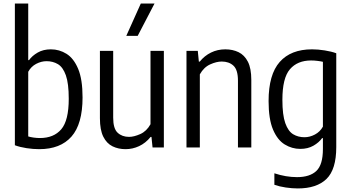

<svg xmlns="http://www.w3.org/2000/svg" viewBox="-20 -828 1972 1078"><path d="M200 9.5Q166 9.5 128.8 3.8Q91.5 -2 63.5 -12.5V-808H138.5V-490.5H143Q160.5 -515 191.8 -533Q223 -551 265.5 -551Q313 -551 353.5 -525.8Q394 -500.5 418.8 -441.5Q443.5 -382.5 443.5 -281Q443.5 -131.5 381.2 -61Q319 9.5 200 9.5ZM204 -53Q282 -53 324 -102.2Q366 -151.5 366 -273.5Q366 -359.5 349.8 -405.2Q333.5 -451 305.2 -467.8Q277 -484.5 241.5 -484.5Q212 -484.5 183.2 -469.5Q154.5 -454.5 138.5 -425V-62Q151 -58 169.2 -55.5Q187.5 -53 204 -53Z M685 9.5Q644.5 9.5 611.8 -6.5Q579 -22.5 560 -60.5Q541 -98.5 541 -164V-542.5H615.5V-167Q615.5 -106 640.5 -82.8Q665.5 -59.5 704.5 -59.5Q732 -59.5 767.5 -75.2Q803 -91 825 -130.5V-542.5H900V0H836.5L830.5 -59H825.5Q797.5 -24.5 761 -7.5Q724.5 9.5 685 9.5ZM689 -626.5 770.5 -808H847.5L753 -626.5Z M1027 0V-542.5H1090.5L1096.5 -482H1101.5Q1128 -515 1164.8 -533Q1201.5 -551 1245 -551Q1286.5 -551 1319.5 -535Q1352.5 -519 1371.8 -481.5Q1391 -444 1391 -379V0H1316V-374.5Q1316 -436 1290.8 -459.2Q1265.5 -482.5 1225 -482.5Q1195.5 -482.5 1160 -466.5Q1124.5 -450.5 1102 -410.5V0Z M1652 230Q1620.5 230 1584.8 224.8Q1549 219.5 1520.5 209.5V145Q1585.5 166.5 1647.5 166.5Q1719.5 166.5 1756.2 131.8Q1793 97 1793 8.5V-52.5H1788.5Q1771 -28 1739.8 -10Q1708.5 8 1666 8Q1619.5 8 1578.8 -16.8Q1538 -41.5 1513 -100.2Q1488 -159 1488 -260.5Q1488 -409.5 1550.5 -480.2Q1613 -551 1732 -551Q1765.5 -551 1803.2 -545Q1841 -539 1868 -529V-2Q1868 123.5 1813 176.8Q1758 230 1652 230ZM1689.5 -57.5Q1719.5 -57.5 1748.2 -72.8Q1777 -88 1793 -117V-481Q1780.5 -484 1762.2 -486.2Q1744 -488.5 1727 -488.5Q1650 -488.5 1607.8 -439.2Q1565.5 -390 1565.5 -268Q1565.5 -182 1581.8 -136.5Q1598 -91 1626 -74.2Q1654 -57.5 1689.5 -57.5Z"/></svg>

Font: Encode Sans Cnd
Style: Regular
Weight: 400
Width: 3
Designer: Multiple Designers
Foundry: Impallari Type
Version: Version 3.002; ttfautohint (v1.8.3) -l 8 -r 50 -G 200 -x 14 